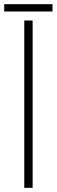

<svg xmlns="http://www.w3.org/2000/svg" viewBox="-46 -898 271 918"><path d="M70 0V-800H110V0ZM-26 -843V-878H205V-843Z"/></svg>

Font: Big Shoulders Text Thin
Style: Regular
Weight: 100
Designer: Patric King
Foundry: XO Type Co
Version: Version 1.000; ttfautohint (v1.8.2)